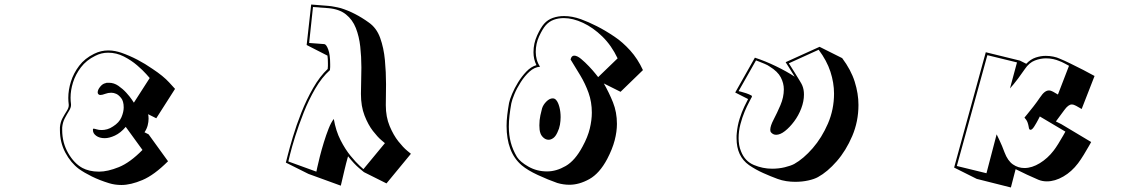

<svg xmlns="http://www.w3.org/2000/svg" viewBox="-20 -760 5040 849"><path d="M723 -47Q662 14 610 36Q558 58 517 58Q488 58 462 50Q420 37 386.5 20.5Q353 4 329 -13Q293 -40 269 -85Q245 -130 245 -185V-197Q247 -220 256.5 -237.5Q266 -255 275 -269Q284 -283 284 -294V-297Q283 -305 282.5 -312.5Q282 -320 282 -327Q282 -362 293.5 -399Q305 -436 330 -469Q355 -502 396 -522Q412 -530 427.5 -533.5Q443 -537 459 -537Q475 -537 489.5 -534Q504 -531 516 -527Q553 -514 587.5 -496Q622 -478 655 -455Q702 -424 728 -395.5Q754 -367 754 -367L671 -237L635 -255Q636 -251 636.5 -245.5Q637 -240 637 -235Q637 -221 633 -205.5Q629 -190 619 -175L637 -166ZM536 -199Q513 -172 488 -160.5Q463 -149 443 -149Q420 -149 405.5 -159.5Q391 -170 391 -184V-189Q391 -191 394 -191Q398 -191 407.5 -188Q417 -185 430 -185Q441 -185 454 -188.5Q467 -192 480 -201Q507 -218 517 -241.5Q527 -265 527 -285Q527 -299 524 -309.5Q521 -320 516 -326Q505 -340 494 -345Q483 -350 472 -350Q458 -350 445 -345Q432 -340 424 -340Q419 -340 417 -342Q412 -345 412 -352Q412 -363 423 -376.5Q434 -390 446 -392Q450 -394 454 -394Q458 -394 462 -394Q484 -394 503.5 -380.5Q523 -367 538.5 -350Q554 -333 563 -319.5Q572 -306 572 -306L642 -415Q642 -415 627 -432Q612 -449 586.5 -471Q561 -493 528 -510Q495 -527 458 -527Q428 -527 401 -513Q362 -494 338 -462.5Q314 -431 303 -396Q292 -361 292 -328Q292 -321 292.5 -313.5Q293 -306 294 -299V-295Q294 -284 285 -269.5Q276 -255 266.5 -237Q257 -219 255 -196V-185Q255 -129 281.5 -83Q308 -37 345 -17Q358 -10 376.5 -5.5Q395 -1 418 -1Q456 -1 505.5 -21Q555 -41 610 -97Z M1589 1Q1589 1 1567.5 -17Q1546 -35 1519 -69Q1510 -37 1503 -7Q1496 23 1491.5 42Q1487 61 1487 61L1344 9L1244 -41Q1244 -41 1252 -72.5Q1260 -104 1275 -154.5Q1290 -205 1312.5 -262Q1335 -319 1364.5 -370.5Q1394 -422 1429 -455Q1430 -462 1430 -468Q1430 -474 1430 -480Q1430 -490 1429.5 -498.5Q1429 -507 1428 -514L1336 -561L1356 -740L1432 -734Q1445 -733 1462 -729.5Q1479 -726 1487 -724Q1519 -714 1550 -698Q1581 -682 1610 -661Q1645 -637 1661 -592.5Q1677 -548 1682 -494.5Q1687 -441 1687 -388Q1687 -363 1686.5 -339.5Q1686 -316 1686 -295Q1686 -243 1703 -202.5Q1720 -162 1741.5 -135Q1763 -108 1780 -94Q1797 -80 1797 -80L1689 51ZM1682 -127Q1682 -127 1666 -140.5Q1650 -154 1629 -181Q1608 -208 1592 -249Q1576 -290 1576 -345Q1576 -371 1577 -401Q1578 -431 1578 -462Q1578 -509 1573 -554Q1568 -599 1553.5 -636Q1539 -673 1509.5 -696.5Q1480 -720 1431 -724L1364 -729L1347 -570L1414 -565Q1423 -564 1431.5 -541Q1440 -518 1440 -476Q1440 -470 1440 -463.5Q1440 -457 1439 -450Q1403 -418 1374 -368Q1345 -318 1323 -262.5Q1301 -207 1285.5 -157.5Q1270 -108 1262.5 -77Q1255 -46 1255 -46L1379 -1Q1379 -1 1383 -20Q1387 -39 1394.5 -68.5Q1402 -98 1412 -130.5Q1422 -163 1433 -191Q1444 -219 1456 -234Q1465 -181 1486 -140Q1507 -99 1530.5 -70.5Q1554 -42 1570.5 -27Q1587 -12 1587 -12Z M2650 -391Q2673 -351 2690.5 -307.5Q2708 -264 2708 -212Q2708 -178 2698 -139.5Q2688 -101 2665 -57Q2631 7 2586 32Q2541 57 2498 57Q2471 57 2444 49Q2404 35 2358.5 14Q2313 -7 2287 -29Q2253 -58 2236.5 -102Q2220 -146 2220 -203Q2220 -226 2223 -251.5Q2226 -277 2231 -305Q2234 -320 2244.5 -345Q2255 -370 2271 -396Q2287 -422 2307.5 -443.5Q2328 -465 2352 -472Q2339 -498 2339 -529Q2339 -568 2355 -603Q2371 -638 2386 -655Q2402 -673 2425 -681Q2448 -689 2474 -689Q2510 -689 2549 -675Q2582 -663 2619.5 -644Q2657 -625 2697 -598Q2733 -574 2766.5 -537Q2800 -500 2823 -450L2724 -354ZM2711 -502Q2684 -559 2643.5 -598.5Q2603 -638 2558 -659Q2513 -680 2473 -680Q2449 -680 2428.5 -672.5Q2408 -665 2393 -648Q2379 -632 2364 -599.5Q2349 -567 2349 -530Q2349 -513 2353.5 -496.5Q2358 -480 2368 -465Q2343 -463 2321.5 -443.5Q2300 -424 2282.5 -396.5Q2265 -369 2254.5 -343.5Q2244 -318 2241 -303Q2236 -275 2233 -249.5Q2230 -224 2230 -200Q2230 -163 2238.5 -130.5Q2247 -98 2266 -66Q2280 -44 2317 -23Q2354 -2 2399 -2Q2440 -2 2481.5 -26Q2523 -50 2556 -112Q2579 -154 2588 -191.5Q2597 -229 2597 -262Q2597 -309 2582.5 -349.5Q2568 -390 2546 -426.5Q2524 -463 2503 -497Q2507 -514 2519 -514Q2532 -514 2549.5 -499.5Q2567 -485 2584.5 -466.5Q2602 -448 2613.5 -433.5Q2625 -419 2625 -419ZM2445 -175Q2437 -157 2426.5 -149.5Q2416 -142 2406 -142Q2394 -142 2384 -150.5Q2374 -159 2370 -170Q2367 -178 2366 -187Q2365 -196 2365 -206Q2365 -229 2369.5 -250Q2374 -271 2377 -281Q2382 -297 2396 -311Q2410 -325 2424 -325Q2433 -325 2439 -318Q2448 -308 2453.5 -287Q2459 -266 2459 -242Q2459 -226 2456 -208.5Q2453 -191 2445 -175Z M3704 -503Q3743 -451 3759.5 -398.5Q3776 -346 3776 -296Q3776 -223 3748.5 -158.5Q3721 -94 3680 -47Q3639 0 3597 23Q3581 32 3554 38Q3527 44 3496 44Q3477 44 3457 41Q3437 38 3418 31Q3388 20 3354.5 5Q3321 -10 3292 -30Q3237 -69 3237 -148Q3237 -154 3237 -160Q3237 -166 3238 -172Q3241 -205 3250.5 -235Q3260 -265 3271 -288Q3282 -311 3288 -322L3231 -351L3318 -505Q3364 -490 3411.5 -467Q3459 -444 3494 -421Q3480 -444 3467 -464.5Q3454 -485 3454 -485L3604 -553ZM3468 -480Q3468 -480 3476.5 -467Q3485 -454 3496 -436Q3507 -418 3516.5 -402.5Q3526 -387 3528 -381Q3535 -364 3535 -342Q3535 -312 3523 -280.5Q3511 -249 3491.5 -223Q3472 -197 3451 -180.5Q3430 -164 3412 -164Q3399 -164 3390 -174Q3386 -178 3386 -186Q3386 -203 3401 -231.5Q3416 -260 3431 -295Q3446 -330 3446 -365Q3446 -392 3432.5 -418Q3419 -444 3383 -466Q3375 -472 3360.5 -478Q3346 -484 3334.5 -488.5Q3323 -493 3323 -493L3246 -357Q3246 -357 3256.5 -354.5Q3267 -352 3280 -347.5Q3293 -343 3302 -338Q3305 -337 3305 -334Q3305 -330 3302 -327Q3301 -324 3292 -307.5Q3283 -291 3272.5 -266Q3262 -241 3254 -210.5Q3246 -180 3246 -149Q3246 -134 3248.5 -119Q3251 -104 3257 -90Q3274 -47 3313.5 -30.5Q3353 -14 3394 -14Q3424 -14 3450.5 -20.5Q3477 -27 3492 -35Q3533 -58 3573.5 -104.5Q3614 -151 3641 -213.5Q3668 -276 3668 -346Q3668 -394 3652 -443Q3636 -492 3600 -540Z M4199 -19 4339 -529 4490 -492 4518 -478Q4537 -498 4559.5 -505.5Q4582 -513 4604 -513Q4622 -513 4638.5 -509.5Q4655 -506 4665 -501Q4685 -493 4713.5 -479Q4742 -465 4770.5 -450.5Q4799 -436 4820 -424L4763 -278Q4749 -286 4738.5 -292Q4728 -298 4719 -298Q4704 -298 4686 -273L4649 -223L4673 -211L4805 -132Q4805 -132 4795.5 -115Q4786 -98 4772.5 -76Q4759 -54 4747 -38Q4719 -1 4682 20.5Q4645 42 4609 42Q4589 42 4572 35Q4548 25 4521.5 12.5Q4495 0 4471 -12L4450 69L4299 31ZM4578 -245Q4578 -245 4570.5 -230.5Q4563 -216 4553.5 -201Q4544 -186 4537 -186Q4530 -186 4529 -198Q4525 -221 4517.5 -230.5Q4510 -240 4510 -240Q4510 -240 4522 -254.5Q4534 -269 4550 -289.5Q4566 -310 4578 -328Q4590 -346 4599.5 -353Q4609 -360 4618 -360Q4627 -360 4636.5 -354.5Q4646 -349 4658 -342L4707 -469Q4707 -469 4690.5 -478Q4674 -487 4662 -491Q4653 -495 4638 -498.5Q4623 -502 4605 -502Q4581 -502 4556 -492.5Q4531 -483 4512 -455Q4478 -406 4462 -387.5Q4446 -369 4446 -369L4477 -484L4346 -516L4211 -26L4342 6L4387 -166Q4387 -166 4399 -141Q4411 -116 4422 -86Q4436 -49 4459 -33Q4482 -17 4510 -17Q4543 -17 4578 -38.5Q4613 -60 4639 -94Q4647 -104 4659.5 -124Q4672 -144 4681.5 -161Q4691 -178 4691 -178Z"/></svg>

Font: Rampart One
Style: Regular
Weight: 400
Designer: Fontworks Inc.
Foundry: Fontworks Inc.
Version: Version 1.100